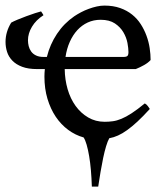

<svg xmlns="http://www.w3.org/2000/svg" viewBox="-20 -489 603 694"><path d="M343.8 -417.5Q318.4 -417.5 297.1 -407.7Q275.9 -397.9 259.5 -380.1Q243.2 -362.3 232.2 -337.6Q221.2 -313 216.8 -283.2H425.8Q437 -283.2 440.7 -286.9Q444.3 -290.5 444.3 -300.8Q444.3 -314 440.7 -333.7Q437 -353.5 426 -372.3Q415 -391.1 395.3 -404.3Q375.5 -417.5 343.8 -417.5ZM213.9 -239.3Q214.4 -201.2 224.4 -166.7Q234.4 -132.3 253.2 -106.2Q272 -80.1 298.6 -64.5Q325.2 -48.8 358.4 -48.8Q373.5 -48.8 387.9 -50.8Q402.3 -52.7 418.9 -59.6Q435.5 -66.4 455.8 -79.6Q476.1 -92.8 503.4 -115.2Q509.8 -111.8 514.4 -105.5Q519 -99.1 521.5 -95.2Q497.1 -68.4 477.1 -49.8Q457 -31.2 439.7 -18.8Q422.4 -6.3 406.7 0.7Q391.1 7.8 375 10.7Q369.1 21 363.5 39.6Q357.9 58.1 353 81.5Q348.1 105 343.5 131.8Q338.9 158.7 335 185.5H312Q311 154.8 308.6 126.7Q306.2 98.6 302.2 75.2Q298.3 51.8 293.2 34.2Q288.1 16.6 282.2 7.8Q252.4 -0.5 226.6 -19.5Q200.7 -38.6 181.6 -66.9Q162.6 -95.2 151.6 -131.8Q140.6 -168.5 140.6 -211.9Q140.6 -225.1 142.1 -239.3H114.7Q82 -239.3 60.1 -247.6Q38.1 -255.9 24.7 -269.8Q11.2 -283.7 5.6 -301.3Q0 -318.8 0 -337.4Q0 -374 20.5 -407.2Q28.3 -411.6 43.5 -418Q58.6 -424.3 75.2 -430.4Q91.8 -436.5 106.7 -441.4Q121.6 -446.3 128.4 -447.8Q130.4 -445.3 132.6 -441.7Q134.8 -438 137.2 -434.1Q109.9 -416.5 95.5 -392.3Q81.1 -368.2 81.1 -343.3Q81.1 -333 83.7 -322.3Q86.4 -311.5 92.8 -302.7Q99.1 -293.9 110.1 -288.6Q121.1 -283.2 137.2 -283.2H149.4Q160.6 -328.6 186 -366.7Q211.4 -404.8 248.5 -430.2Q259.3 -437.5 272.7 -444.6Q286.1 -451.7 300.8 -457Q315.4 -462.4 329.8 -465.6Q344.2 -468.8 357.4 -468.8Q389.2 -468.8 414.1 -460Q439 -451.2 457.5 -436.3Q476.1 -421.4 488.8 -401.6Q501.5 -381.8 509.5 -359.9Q517.6 -337.9 521 -315.2Q524.4 -292.5 524.4 -272Q515.6 -262.2 501 -253.9Q486.3 -245.6 470.7 -239.3Z"/></svg>

Font: Gentium Unicode
Style: Regular
Weight: 400
Version: Version 1.009